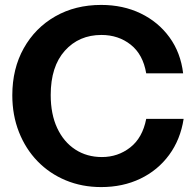

<svg xmlns="http://www.w3.org/2000/svg" viewBox="-20 -750 790 780"><path d="M391 10Q313 10 247 -17.5Q181 -45 132.5 -95Q84 -145 57 -213.5Q30 -282 30 -363Q30 -471 76.5 -554Q123 -637 204.5 -683.5Q286 -730 391 -730Q480 -730 551.5 -695.5Q623 -661 668.5 -598.5Q714 -536 724 -452H574Q561 -529 511 -568.5Q461 -608 392 -608Q301 -608 243.5 -544Q186 -480 186 -364Q186 -286 212.5 -229.5Q239 -173 286 -142.5Q333 -112 394 -112Q459 -112 509 -151Q559 -190 574 -267H726Q713 -183 667 -120.5Q621 -58 550 -24Q479 10 391 10Z"/></svg>

Font: Instrument Sans
Style: Bold
Weight: 700
Designer: Rodrigo Fuenzalida
Foundry: fragTYPE
Version: Version 1.000; ttfautohint (v1.8.4.7-5d5b);gftools[0.9.28]